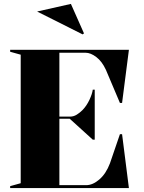

<svg xmlns="http://www.w3.org/2000/svg" viewBox="-20 -963 735 983"><path d="M32 0V-10L86 -25V-683L32 -698V-708H640L605 -436H594L522 -606Q502 -649 473 -671Q444 -693 418 -693H284V-366H339Q357 -366 373 -376Q389 -386 403 -400Q424 -422 438 -452Q452 -482 455 -504H465V-248H455L337 -355H284V-15H421Q455 -15 489 -44.5Q523 -74 543 -127L594 -276H605L640 0ZM403 -787 170 -904 343 -943 410 -792Z"/></svg>

Font: Kalnia SemiBold
Style: Regular
Weight: 600
Designer: Frida Medrano
Foundry: Frida Medrano
Version: Version 1.105